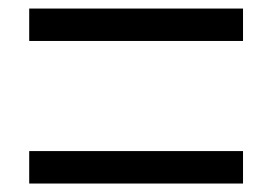

<svg xmlns="http://www.w3.org/2000/svg" viewBox="-20 -520 638 449"><path d="M548.3 -90.8H48.3V-166.7H548.3ZM548.3 -424.2H48.3V-500H548.3Z"/></svg>

Font: 0xA000-Squarish
Style: Squareish
Weight: 400
Version: Version 0.1